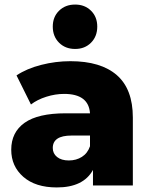

<svg xmlns="http://www.w3.org/2000/svg" viewBox="-20 -822 668 851"><path d="M392.1 0V-68.8Q349.6 8.8 231.9 8.8Q137.2 8.8 83.5 -38.1Q29.8 -85 29.8 -158.2Q29.8 -235.8 89.1 -277.8Q148.4 -319.8 271 -319.8H378.9Q373 -405.8 264.2 -405.8Q225.1 -405.8 185.1 -393.1Q145 -380.4 117.2 -358.9L53.2 -487.8Q98.6 -518.1 162.6 -534.4Q226.6 -550.8 292 -550.8Q426.8 -550.8 497.8 -489Q568.8 -427.2 568.8 -300.8V0ZM313 -605Q269.5 -605 241.7 -632.8Q213.9 -660.6 213.9 -704.1Q213.9 -747.1 241.7 -774.4Q269.5 -801.8 313 -801.8Q356 -801.8 383.5 -774.4Q411.1 -747.1 411.1 -704.1Q411.1 -660.6 383.5 -632.8Q356 -605 313 -605ZM378.9 -173.8V-221.2H296.9Q213.9 -221.2 213.9 -166Q213.9 -141.6 232.9 -126.2Q252 -110.8 285.2 -110.8Q317.9 -110.8 343 -126.7Q368.2 -142.6 378.9 -173.8Z"/></svg>

Font: Montserrat ExtraBold
Style: Regular
Weight: 800
Designer: Julieta Ulanovsky
Foundry: Julieta Ulanovsky
Version: Version 9.000